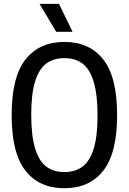

<svg xmlns="http://www.w3.org/2000/svg" viewBox="-20 -967 668 996"><path d="M40.5 -370Q40.5 -567.5 112.2 -658.5Q184 -749.5 314 -749.5Q444 -749.5 515.8 -658.5Q587.5 -567.5 587.5 -370Q587.5 -172.5 515.8 -81.5Q444 9.5 314 9.5Q184 9.5 112.2 -81.5Q40.5 -172.5 40.5 -370ZM486 -367Q486 -478 465.5 -544Q445 -610 407.2 -637.8Q369.5 -665.5 314 -665.5Q258.5 -665.5 220.8 -638Q183 -610.5 162.5 -546Q142 -481.5 142 -373Q142 -262 162.5 -196Q183 -130 220.8 -102.2Q258.5 -74.5 314 -74.5Q369.5 -74.5 407.2 -102Q445 -129.5 465.5 -194Q486 -258.5 486 -367ZM271.5 -802 185 -947H286L356.5 -802Z"/></svg>

Font: Encode Sans Condensed Medium
Style: Regular
Weight: 500
Width: 3
Designer: Multiple Designers
Foundry: Impallari Type
Version: Version 2.000